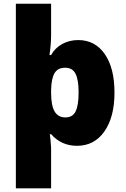

<svg xmlns="http://www.w3.org/2000/svg" viewBox="-20 -780 683 1040"><path d="M256.8 -759.8V-591.8Q256.8 -540 248 -481.9H256.8Q277.8 -520 316.7 -541.5Q355.5 -563 403.8 -563Q494.6 -563 547.4 -487.3Q600.1 -411.6 600.1 -278.6Q600.1 -145.5 545.4 -67.9Q490.7 9.8 397 9.8Q312.5 9.8 256.8 -53.2H250L253.4 -23.9L256.8 21V240.2H65.9V-759.8ZM256.8 -278.8Q256.8 -208 275.9 -176Q294.9 -144 334.5 -144Q374 -144 389.9 -177.2Q405.8 -210.4 405.8 -279.1Q405.8 -347.7 389.2 -380.4Q372.6 -413.1 332.8 -413.1Q293 -413.1 275.6 -384Q258.3 -355 256.8 -293Z"/></svg>

Font: Open Sans Hebrew Extra Bold
Style: Regular
Weight: 800
Foundry: Ascender Corporation, Yanek Iontef
Version: Version 2.001;PS 002.001;hotconv 1.0.70;makeotf.lib2.5.58329